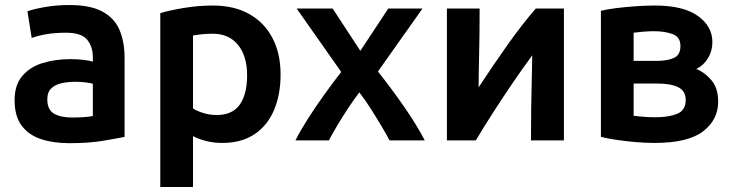

<svg xmlns="http://www.w3.org/2000/svg" viewBox="-20 -558 2920 763"><path d="M256 11Q191 11 142 -5.5Q93 -22 65.5 -59.5Q38 -97 38 -160Q38 -220 68.5 -256Q99 -292 149.5 -307.5Q200 -323 259 -323Q288 -323 312.5 -320Q337 -317 349 -313V-331Q349 -372 326.5 -400Q304 -428 242 -428Q199 -428 164 -422Q129 -416 106 -407L89 -513Q113 -522 158.5 -530Q204 -538 256 -538Q339 -538 387 -512Q435 -486 455 -439Q475 -392 475 -328V-14Q446 -8 389.5 1.5Q333 11 256 11ZM266 -91Q291 -91 313 -92.5Q335 -94 349 -97V-225Q340 -228 320.5 -230.5Q301 -233 280 -233Q251 -233 225.5 -227.5Q200 -222 184 -207Q168 -192 168 -163Q168 -122 194.5 -106.5Q221 -91 266 -91Z M617 185V-506Q654 -517 711 -526.5Q768 -536 826 -536Q910 -536 970 -502.5Q1030 -469 1062.5 -407.5Q1095 -346 1095 -262Q1095 -181 1068.5 -119.5Q1042 -58 990.5 -24Q939 10 864 10Q829 10 799.5 2.5Q770 -5 747 -17V185ZM841 -101Q904 -101 933 -142.5Q962 -184 962 -259Q962 -335 926 -379.5Q890 -424 825 -424Q798 -424 778.5 -421.5Q759 -419 747 -417V-127Q762 -117 787.5 -109Q813 -101 841 -101Z M1154 0Q1173 -38 1203 -85Q1233 -132 1268 -181Q1303 -230 1336 -272L1159 -524H1302L1412 -356L1523 -524H1659L1482 -274Q1538 -203 1587.5 -131.5Q1637 -60 1668 0H1528Q1516 -23 1496.5 -56Q1477 -89 1454 -125Q1431 -161 1408 -191Q1386 -162 1363.5 -128Q1341 -94 1321 -60.5Q1301 -27 1287 0Z M1756 0V-524H1886Q1886 -423 1884 -340Q1882 -257 1882 -211Q1939 -298 1997.5 -380.5Q2056 -463 2109 -524H2221V0H2090Q2090 -68 2091 -134Q2092 -200 2093.5 -253.5Q2095 -307 2095 -338Q2056 -285 2014.5 -224Q1973 -163 1935.5 -104.5Q1898 -46 1871 0Z M2581 10Q2544 10 2504 6.5Q2464 3 2428 -2.5Q2392 -8 2368 -14V-515Q2391 -521 2427 -525.5Q2463 -530 2503.5 -533Q2544 -536 2582 -536Q2696 -536 2753.5 -494.5Q2811 -453 2811 -391Q2811 -355 2793 -326Q2775 -297 2747 -284Q2780 -271 2807 -239.5Q2834 -208 2834 -154Q2834 -82 2774 -36Q2714 10 2581 10ZM2498 -316H2590Q2631 -316 2657.5 -327.5Q2684 -339 2684 -375Q2684 -411 2653 -422.5Q2622 -434 2578 -434Q2559 -434 2535 -432Q2511 -430 2498 -428ZM2584 -92Q2638 -92 2671.5 -106Q2705 -120 2705 -160Q2705 -197 2675 -211.5Q2645 -226 2593 -226H2498V-98Q2511 -96 2536.5 -94Q2562 -92 2584 -92Z"/></svg>

Font: Ubuntu Sans
Style: Bold
Weight: 700
Designer: Dalton Maag Ltd
Foundry: Dalton Maag Ltd
Version: Version 1.006; ttfautohint (v1.8.4.7-5d5b)